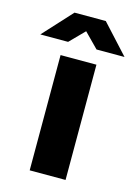

<svg xmlns="http://www.w3.org/2000/svg" viewBox="-160 -786 608 848"><g transform="rotate(15 144.5 -362.0)"><path d="M-48 -592H79L144 -658L209 -592H337L216 -724H73ZM62 0H226V-527H62Z"/></g></svg>

Font: Archivo ExtraBold
Style: Regular
Weight: 800
Designer: Hector Gatti
Foundry: Omnibus-Type
Version: Version 2.001